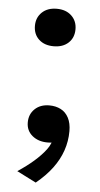

<svg xmlns="http://www.w3.org/2000/svg" viewBox="-51 -545 387 745"><g transform="rotate(5 143.0 -172.5)"><path d="M140 -366Q104 -366 82.5 -386Q61 -406 61 -439Q61 -471 82.5 -491.5Q104 -512 140 -512Q176 -512 197.5 -491.5Q219 -471 219 -439Q219 -406 197.5 -386Q176 -366 140 -366ZM117 167 42 129Q77 106 104.5 82Q132 58 150 34Q168 10 169 -14Q171 -16 173.5 -17.5Q176 -19 179 -18Q182 -17 185.5 -15Q189 -13 193 -9Q188 -3 182 1Q176 5 168 6.5Q160 8 149 8Q113 8 89.5 -11.5Q66 -31 66 -63Q66 -95 87.5 -115.5Q109 -136 144 -136Q169 -136 188.5 -126Q208 -116 219 -95Q230 -74 230 -43Q230 -4 217.5 32.5Q205 69 180 102.5Q155 136 117 167Z"/></g></svg>

Font: Roboto Serif 36pt Medium
Style: Regular
Weight: 500
Designer: Greg Gazdowicz
Foundry: Commercial Type
Version: Version 1.008